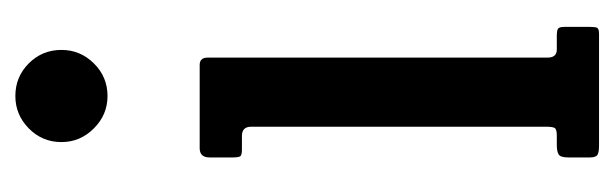

<svg xmlns="http://www.w3.org/2000/svg" viewBox="-295 -505 800 250"><g transform="rotate(-90 105.0 -380.0)"><path d="M45 -700Q45 -725 62.8 -742.5Q80.5 -760 105 -760Q130 -760 147.5 -742.5Q165 -725 165 -700Q165 -675.5 147.5 -657.8Q130 -640 105 -640Q80.5 -640 62.8 -657.8Q45 -675.5 45 -700ZM53 -465H35.5Q28 -465 26.5 -467.2Q25 -469.5 25 -477V-507Q25 -520 37 -520H145.5Q155 -520 155 -509.5V-67Q155 -55 165.5 -55H183Q190 -55 192.5 -53.5Q195 -52 195 -45V-12Q195 -5 193.8 -2.5Q192.5 0 185.5 0H40.5Q32 0 28.5 -2Q25 -4 25 -12V-40Q25 -50 28.8 -52.5Q32.5 -55 41.5 -55H53.5Q62 -55 63.5 -58Q65 -61 65 -69V-453Q65 -465 53 -465Z"/></g></svg>

Font: Besley* Condensed
Style: Regular
Weight: 400
Width: 3
Designer: Owen Earl
Foundry: indestructible type*
Version: Version 3.000; ttfautohint (v1.8.3)